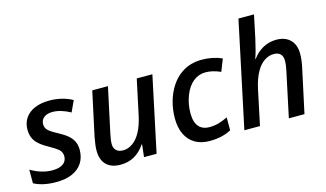

<svg xmlns="http://www.w3.org/2000/svg" viewBox="-89 -1042 2266 1333"><g transform="rotate(-15 1044.5 -375.0)"><path d="M13.7 -24.4V-122.1Q92.8 -76.2 167 -76.2Q218.8 -76.2 245.8 -95.5Q272.9 -114.7 272.9 -150.4Q272.9 -179.2 250 -200.2Q232.9 -214.8 185.5 -241.7Q153.3 -259.3 132.3 -275.6Q111.3 -292 98.1 -309.6Q73.2 -343.3 73.2 -393.1Q73.2 -440.9 97.2 -476.3Q121.1 -511.7 166 -530.8Q210.9 -549.8 272 -549.8Q317.4 -549.8 359.9 -539.3Q402.3 -528.8 437 -509.3L400.4 -429.7Q368.2 -447.8 334.7 -457.8Q301.3 -467.8 272.9 -467.8Q233.9 -467.8 210.9 -450Q188 -432.1 188 -401.9Q188 -384.8 194.3 -373Q200.7 -361.3 215.8 -349.1Q237.8 -332.5 270.5 -315.9Q314 -292.5 337.2 -272.9Q360.4 -253.4 372.6 -230.5Q387.7 -203.1 387.7 -166Q387.7 -111.3 362.3 -71.8Q336.9 -32.2 289.1 -11.2Q241.2 9.8 173.8 9.8Q77.6 9.8 13.7 -24.4Z M499 -127.4Q499 -166 510.3 -223.6L578.6 -541H691.4L622.1 -218.3Q612.3 -173.8 612.3 -145Q612.3 -115.7 629.9 -99.4Q647.5 -83 678.7 -83Q715.8 -83 749 -107.2Q782.2 -131.3 806.2 -176.3Q830.6 -222.7 844.7 -289.6L898.4 -541H1010.7L896 0H805.7L815.9 -89.8H813Q778.3 -39.6 735.1 -15.4Q691.9 8.8 636.2 8.8Q570.3 8.8 534.7 -26.6Q499 -62 499 -127.4Z M1082 -204.1Q1082 -267.6 1098.6 -325.9Q1115.2 -384.3 1146 -430.9Q1176.8 -477.5 1219.2 -506.3Q1282.2 -549.8 1366.2 -549.8Q1445.3 -549.8 1511.7 -520.5L1477.1 -433.1Q1419.9 -458.5 1369.1 -458.5Q1320.3 -458.5 1281.2 -427.2Q1242.2 -396 1219.2 -336.9Q1195.8 -276.9 1195.8 -210Q1195.8 -143.1 1226.6 -110.8Q1252.4 -83.5 1298.8 -83.5Q1333 -83.5 1363.8 -91.8Q1394.5 -100.1 1431.6 -118.2V-25.4Q1397.9 -7.3 1360.1 1.2Q1322.3 9.8 1275.4 9.8Q1215.3 9.8 1171.9 -15.6Q1128.4 -41 1105.2 -89.1Q1082 -137.2 1082 -204.1Z M1688 -759.8H1799.8L1765.1 -595.2Q1746.6 -510.3 1728 -458H1731.4Q1763.2 -502.4 1807.4 -526.1Q1851.6 -549.8 1902.8 -549.8Q1966.8 -549.8 2002.7 -513.7Q2038.6 -477.5 2038.6 -412.6Q2038.6 -369.1 2026.4 -313L1959 0H1846.7L1915 -321.3Q1924.3 -361.8 1924.3 -394.5Q1924.3 -425.3 1908 -441.9Q1891.6 -458.5 1860.4 -458.5Q1823.7 -458.5 1791.3 -436.3Q1758.8 -414.1 1735.8 -373Q1708 -324.7 1691.9 -250L1639.2 0H1526.9Z"/></g></svg>

Font: Viking Open Sans Light
Style: Bold Italic
Weight: 600
Italic angle: -12°
Foundry: Ascender Corporation
Version: Version 2.000